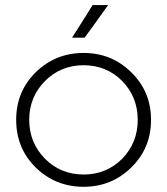

<svg xmlns="http://www.w3.org/2000/svg" viewBox="-20 -717 651 748"><path d="M260.7 -570.3Q273.4 -570.3 309.6 -570.3Q333 -601.6 401.4 -697.3Q385.7 -697.3 340.8 -697.3Q321.3 -665 260.7 -570.3ZM305.7 10.7Q196.3 10.7 119.1 -64.5Q43 -139.6 43 -250Q43 -360.4 119.1 -435.5Q196.3 -510.7 305.7 -510.7Q415 -510.7 491.2 -435.5Q568.4 -360.4 568.4 -250Q568.4 -139.6 491.2 -64.5Q415 10.7 305.7 10.7ZM305.7 -37.1Q394.5 -37.1 456.1 -98.6Q516.6 -161.1 516.6 -250Q516.6 -338.9 456.1 -401.4Q394.5 -462.9 305.7 -462.9Q216.8 -462.9 155.3 -401.4Q93.8 -338.9 93.8 -250Q93.8 -161.1 155.3 -98.6Q216.8 -37.1 305.7 -37.1Z"/></svg>

Font: LeFont
Style: ExtraLight
Weight: 200
Designer: Leryon MEDIA
Version: Version 1.0